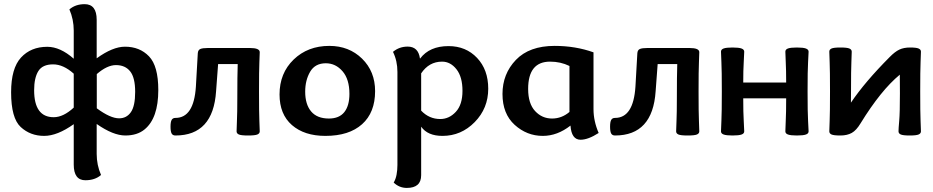

<svg xmlns="http://www.w3.org/2000/svg" viewBox="-20 -650 4508 928"><path d="M555.7 -78.1Q591.8 -78.1 612.5 -107.7Q633.3 -137.2 633.3 -206.1Q633.3 -274.9 609.1 -305.2Q585 -335.4 540.5 -335.4Q498 -335.4 447.8 -292V-126.5Q513.2 -78.1 555.7 -78.1ZM392.6 221.2Q336.4 221.2 336.4 145.5V-49.8Q256.8 6.8 193.4 6.8Q126.5 6.8 80.1 -36.1Q33.7 -79.1 33.7 -204.1Q33.7 -319.8 81.5 -371.8Q129.4 -423.8 208.5 -423.8Q271 -423.8 336.4 -366.2V-502.4Q336.4 -556.2 315.4 -604.5Q344.7 -629.9 389.2 -629.9Q447.3 -629.9 447.3 -554.2V-368.2Q524.9 -424.3 584 -424.3Q655.3 -424.3 700.2 -377.7Q745.1 -331.1 745.1 -214.8Q745.1 -78.6 678.7 -24.4Q643.1 4.9 585.9 4.9Q526.9 4.9 447.3 -50.8V93.8Q447.3 147.5 468.3 195.8Q439 221.2 392.6 221.2ZM239.7 -83.5Q286.1 -83.5 336.4 -129.9V-293.9Q286.1 -338.9 236.8 -338.9Q185.5 -338.9 165.3 -306.4Q145 -273.9 145 -213.9Q145 -83.5 239.7 -83.5Z M1179.2 4.9Q1145.5 4.9 1134.5 0Q1123.5 -4.9 1123.5 -15.1Q1123.5 -27.8 1125.2 -66.2Q1127 -104.5 1127 -173.3Q1127 -287.1 1128.9 -340.3H1034.2L1024.4 -209Q1010.3 4.9 828.1 4.9Q814.9 4.9 809.6 -4.6Q804.2 -14.2 804.2 -37.6Q804.2 -60.5 809.6 -70.3Q814.9 -80.1 828.1 -80.1Q917 -80.1 926.8 -231.4L936 -392.6Q937 -408.2 948 -413.1Q959 -418 984.4 -418H1188Q1235.4 -418 1235.4 -397.9Q1235.4 -385.3 1233.6 -348.1Q1231.9 -311 1231.9 -207.5Q1231.9 -104.5 1233.6 -66.2Q1235.4 -27.8 1235.4 -15.1Q1235.4 -4.9 1224.1 0Q1212.9 4.9 1179.2 4.9Z M1552.7 6.8Q1451.2 6.8 1391.1 -45.4Q1331.1 -97.7 1331.1 -193.4Q1331.1 -296.4 1399.4 -362.3Q1467.8 -428.2 1571.8 -428.2Q1667 -428.2 1730 -366.5Q1793 -304.7 1793 -209.5Q1793 -106 1730 -49.6Q1667 6.8 1552.7 6.8ZM1569.8 -77.1Q1619.6 -77.1 1644.3 -108.2Q1668.9 -139.2 1668.9 -196.3Q1668.9 -267.1 1635.5 -305.7Q1602.1 -344.2 1554.7 -344.2Q1502.9 -344.2 1479 -303.2Q1455.1 -262.2 1455.1 -207Q1455.1 -145.5 1483.9 -111.3Q1512.7 -77.1 1569.8 -77.1Z M2107.9 -74.7Q2150.9 -74.7 2183.1 -109.4Q2215.3 -144 2215.3 -210.9Q2215.3 -278.3 2186.3 -315.2Q2157.2 -352.1 2116.7 -352.1Q2053.7 -352.1 2015.6 -295.4V-115.2Q2054.2 -74.7 2107.9 -74.7ZM2009.8 -367.2H2010.7Q2056.2 -427.2 2147.9 -427.2Q2231.9 -427.2 2285.9 -370.1Q2339.8 -313 2339.8 -221.2Q2339.8 -126.5 2274.4 -59.8Q2209 6.8 2118.7 6.8Q2046.9 6.8 2015.6 -37.6V196.8Q2015.6 258.3 1946.3 258.3Q1909.7 258.3 1882.8 232.4Q1892.6 216.3 1896.7 194.3Q1900.9 172.4 1900.9 147.5V-302.2Q1900.9 -356 1879.4 -399.4Q1909.7 -424.8 1950.2 -424.8Q2002 -424.8 2009.8 -367.2Z M2786.1 25.4Q2742.2 25.4 2737.3 -43Q2673.8 6.8 2603.5 6.8Q2526.4 6.8 2467.5 -46.6Q2408.7 -100.1 2408.7 -195.8Q2408.7 -293 2473.6 -360.6Q2538.6 -428.2 2660.6 -428.2Q2761.7 -428.2 2848.6 -397V-122.6Q2848.6 -64.9 2873.5 -7.3Q2822.8 25.4 2786.1 25.4ZM2648.4 -77.1Q2694.8 -77.1 2732.4 -108.9V-331.1Q2689.5 -352.1 2638.7 -352.1Q2532.7 -352.1 2532.7 -220.2Q2532.7 -149.4 2566.2 -113.3Q2599.6 -77.1 2648.4 -77.1Z M3303.7 4.9Q3270 4.9 3259 0Q3248 -4.9 3248 -15.1Q3248 -27.8 3249.8 -66.2Q3251.5 -104.5 3251.5 -173.3Q3251.5 -287.1 3253.4 -340.3H3158.7L3148.9 -209Q3134.8 4.9 2952.6 4.9Q2939.5 4.9 2934.1 -4.6Q2928.7 -14.2 2928.7 -37.6Q2928.7 -60.5 2934.1 -70.3Q2939.5 -80.1 2952.6 -80.1Q3041.5 -80.1 3051.3 -231.4L3060.5 -392.6Q3061.5 -408.2 3072.5 -413.1Q3083.5 -418 3108.9 -418H3312.5Q3359.9 -418 3359.9 -397.9Q3359.9 -385.3 3358.2 -348.1Q3356.4 -311 3356.4 -207.5Q3356.4 -104.5 3358.2 -66.2Q3359.9 -27.8 3359.9 -15.1Q3359.9 -4.9 3348.6 0Q3337.4 4.9 3303.7 4.9Z M3831.5 4.9Q3801.8 4.9 3788.8 0.2Q3775.9 -4.4 3775.9 -15.1Q3775.9 -27.8 3777.8 -66.4Q3779.8 -105 3779.8 -174.8H3572.3Q3572.3 -105 3574.7 -66.4Q3577.1 -27.8 3577.1 -15.1Q3577.1 -4.4 3564.2 0.2Q3551.3 4.9 3520.5 4.9Q3490.7 4.9 3477.8 0.2Q3464.8 -4.4 3464.8 -15.1Q3464.8 -27.8 3466.8 -66.2Q3468.8 -104.5 3468.8 -207.5Q3468.8 -311 3466.8 -349.1Q3464.8 -387.2 3464.8 -400.4Q3464.8 -411.1 3477.8 -415.8Q3490.7 -420.4 3520.5 -420.4Q3551.3 -420.4 3564.2 -415.5Q3577.1 -410.6 3577.1 -400.4Q3577.1 -387.2 3574.7 -349.4Q3572.3 -311.5 3572.3 -251H3779.8Q3779.8 -311.5 3777.8 -349.4Q3775.9 -387.2 3775.9 -400.4Q3775.9 -411.1 3788.8 -415.8Q3801.8 -420.4 3831.5 -420.4Q3862.3 -420.4 3875.2 -415.5Q3888.2 -410.6 3888.2 -400.4Q3888.2 -387.2 3885.7 -349.1Q3883.3 -311 3883.3 -207.5Q3883.3 -104.5 3885.7 -66.2Q3888.2 -27.8 3888.2 -15.1Q3888.2 -4.4 3875.2 0.2Q3862.3 4.9 3831.5 4.9Z M4377 4.9Q4344.7 4.9 4333.7 0Q4322.8 -4.9 4322.8 -15.1Q4322.8 -28.3 4326.2 -66.4Q4329.6 -104.5 4329.6 -198.7Q4329.6 -273.9 4329.1 -289.1Q4237.8 -213.9 4139.6 -54.2Q4119.1 -20 4096.9 -7.6Q4074.7 4.9 4042 4.9Q4009.8 4.9 3999 0Q3988.3 -4.9 3988.3 -15.1Q3988.3 -27.8 3990 -66.2Q3991.7 -104.5 3991.7 -208Q3991.7 -311 3990 -349.1Q3988.3 -387.2 3988.3 -400.4Q3988.3 -410.6 3999 -415.5Q4009.8 -420.4 4042 -420.4Q4074.2 -420.4 4085.4 -415.5Q4096.7 -410.6 4096.7 -400.4Q4096.7 -387.2 4095 -349.1Q4093.3 -311 4093.3 -218.3L4092.8 -153.8Q4160.2 -253.9 4280.3 -374.5Q4305.2 -399.9 4326.7 -410.2Q4348.1 -420.4 4378.4 -420.4Q4408.7 -420.4 4419.9 -415.5Q4431.2 -410.6 4431.2 -400.4Q4431.2 -387.2 4429.4 -349.1Q4427.7 -311 4427.7 -208Q4427.7 -104.5 4429.4 -66.2Q4431.2 -27.8 4431.2 -15.1Q4431.2 -4.9 4419.9 0Q4408.7 4.9 4377 4.9Z"/></svg>

Font: Bainsley
Style: Bold
Weight: 700
Designer: Paul James MIller
Foundry: High-Logic / Made with FontCreator
Version: Version 1.411;March 28, 2021;FontCreator 13.0.0.2683 64-bit